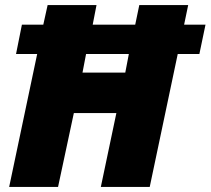

<svg xmlns="http://www.w3.org/2000/svg" viewBox="-20 -734 827 754"><path d="M16 0H208L270 -290H437L376 0H568L678 -522H763L787 -637H703L719 -714H527L511 -637H344L359 -714H167L150 -637H66L43 -522H126ZM304 -449 318 -522H486L472 -449Z"/></svg>

Font: Noto Sans UI Black
Style: Italic
Weight: 900
Italic angle: -372°
Designer: Monotype Design Team
Foundry: Monotype Imaging Inc.
Version: Version 1.901